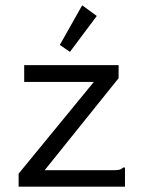

<svg xmlns="http://www.w3.org/2000/svg" viewBox="-20 -702 540 722"><path d="M50 -49 333 -394H71V-457H426V-408L148 -62H406Q423 -62 430 -64Q437 -66 443 -72H450V0H50ZM243 -507 205 -533 289 -682 344 -642Z"/></svg>

Font: Ligconsolata
Style: Regular
Weight: 400
Monospace: yes
Designer: Raph Levien, Cyreal, Brenton Simpson
Foundry: Raph Levien, Cyreal, Google
Version: Version 3.001; ttfautohint (v1.8.2.53-6de2)